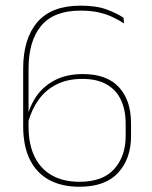

<svg xmlns="http://www.w3.org/2000/svg" viewBox="-20 -668 552 696"><path d="M268 9Q203.5 9 157.8 -16Q112 -41 88 -90Q64 -139 64 -210.5V-419Q64 -528 115.5 -587.8Q167 -647.5 271.5 -647.5Q329.5 -647.5 366.2 -633.8Q403 -620 427.5 -604L430 -583Q409 -596.5 386.2 -607Q363.5 -617.5 335.8 -623.5Q308 -629.5 271.5 -629.5Q175 -629.5 129.2 -574.5Q83.5 -519.5 83.5 -419V-210.5Q83.5 -144 105.8 -99.2Q128 -54.5 169.2 -31.8Q210.5 -9 268 -9Q353 -9 394.2 -55.5Q435.5 -102 435.5 -174.5V-219.5Q435.5 -270 418.2 -306.2Q401 -342.5 366.2 -362.2Q331.5 -382 278.5 -382Q225 -382 185.5 -362.2Q146 -342.5 120.5 -307.2Q95 -272 82 -225L71.5 -238.5H77.5Q87 -283 112.2 -319.5Q137.5 -356 179.8 -377.8Q222 -399.5 280.5 -399.5Q367 -399.5 411 -352Q455 -304.5 455 -220.5V-174.5Q455 -93 408.5 -42Q362 9 268 9Z"/></svg>

Font: Anek Odia Medium Thin
Style: Regular
Weight: 250
Version: Version 1.003